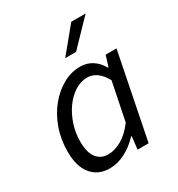

<svg xmlns="http://www.w3.org/2000/svg" viewBox="-172 -825 882 950"><g transform="rotate(-30 268.5 -350.0)"><path d="M39 -164Q39 -234 61 -295Q83 -356 120 -401Q157 -446 204 -472Q251 -498 302 -498Q341 -498 371.5 -478Q402 -458 419 -425H423L442 -486H504L407 0H344L352 -72H348Q313 -34 269 -11Q225 12 179 12Q115 12 77 -33Q39 -78 39 -164ZM207 -52Q245 -52 284.5 -74.5Q324 -97 360 -145L404 -362Q383 -400 358 -417Q333 -434 305 -434Q269 -434 235 -412.5Q201 -391 175 -355Q149 -319 133.5 -272.5Q118 -226 118 -176Q118 -113 142 -82.5Q166 -52 207 -52ZM376 -712H458L322 -571H260Z"/></g></svg>

Font: mr_Source Sans Pro
Style: Italic
Weight: 400
Italic angle: -11°
Designer: Paul D. Hunt
Foundry: Adobe Systems Incorporated
Version: Version 1.036;July 10, 2024;FontCreator 11.5.0.2430 64-bit